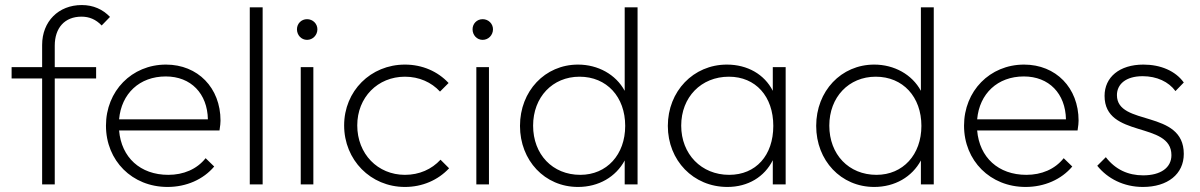

<svg xmlns="http://www.w3.org/2000/svg" viewBox="-20 -731 4756 761"><path d="M147 -553V-465H26V-420H147V0H197V-420H361V-465H197V-550C197 -620 236 -665 303 -665C334 -665 360 -654 383 -630L416 -664C387 -694 350 -711 304 -711C212 -711 147 -646 147 -553Z M644 10C719 10 786 -20 829 -71L795 -104C760 -60 707 -38 647 -38C536 -38 461 -107 452 -214H850C853 -232 854 -245 854 -253C854 -383 764 -475 638 -475C502 -475 400 -370 400 -233C400 -94 504 10 644 10ZM452 -258C461 -360 533 -428 637 -428C737 -428 802 -360 804 -258Z M970 0H1021V-702H970Z M1172 0H1222V-465H1172ZM1157 -615C1157 -592 1174 -573 1197 -573C1220 -573 1238 -592 1238 -615C1238 -637 1220 -655 1197 -655C1174 -655 1157 -637 1157 -615Z M1585 10C1654 10 1716 -17 1760 -64L1726 -98C1691 -60 1642 -38 1585 -38C1477 -38 1396 -121 1396 -234C1396 -345 1477 -427 1585 -427C1641 -427 1690 -405 1724 -368L1758 -402C1715 -448 1654 -475 1585 -475C1449 -475 1344 -370 1344 -234C1344 -97 1449 10 1585 10Z M1868 0H1918V-465H1868ZM1853 -615C1853 -592 1870 -573 1893 -573C1916 -573 1934 -592 1934 -615C1934 -637 1916 -655 1893 -655C1870 -655 1853 -637 1853 -615Z M2271 10C2353 10 2421 -30 2456 -95V0H2507V-702H2456V-371C2421 -436 2350 -475 2271 -475C2140 -475 2041 -370 2041 -232C2041 -95 2139 10 2271 10ZM2093 -233C2093 -346 2170 -427 2277 -427C2385 -427 2458 -347 2458 -232C2458 -118 2385 -38 2280 -38C2170 -38 2093 -119 2093 -233Z M2863 10C2945 10 3010 -30 3043 -96V0H3094V-465H3043V-371C3010 -436 2943 -475 2861 -475C2728 -475 2627 -369 2627 -232C2627 -95 2728 10 2863 10ZM2680 -233C2680 -346 2759 -427 2869 -427C2975 -427 3045 -349 3045 -232C3045 -115 2976 -38 2870 -38C2760 -38 2680 -120 2680 -233Z M3445 10C3527 10 3595 -30 3630 -95V0H3681V-702H3630V-371C3595 -436 3524 -475 3445 -475C3314 -475 3215 -370 3215 -232C3215 -95 3313 10 3445 10ZM3267 -233C3267 -346 3344 -427 3451 -427C3559 -427 3632 -347 3632 -232C3632 -118 3559 -38 3454 -38C3344 -38 3267 -119 3267 -233Z M4045 10C4120 10 4187 -20 4230 -71L4196 -104C4161 -60 4108 -38 4048 -38C3937 -38 3862 -107 3853 -214H4251C4254 -232 4255 -245 4255 -253C4255 -383 4165 -475 4039 -475C3903 -475 3801 -370 3801 -233C3801 -94 3905 10 4045 10ZM3853 -258C3862 -360 3934 -428 4038 -428C4138 -428 4203 -360 4205 -258Z M4510 10C4608 10 4672 -41 4672 -121C4672 -299 4407 -229 4407 -354C4407 -397 4442 -429 4509 -429C4565 -429 4612 -407 4639 -370L4672 -404C4639 -450 4580 -475 4512 -475C4417 -475 4358 -425 4358 -351C4358 -181 4623 -252 4623 -116C4623 -66 4580 -36 4511 -36C4451 -36 4401 -59 4363 -108L4329 -74C4370 -23 4434 10 4510 10Z"/></svg>

Font: MV Cash ExtraLight
Style: Regular
Weight: 200
Designer: Rodrigo Fuenzalida
Foundry: fragTYPE
Version: Version 1.100;Glyphs 3.1.2 (3151)